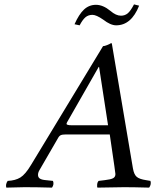

<svg xmlns="http://www.w3.org/2000/svg" viewBox="-20 -856 709 878"><path d="M307.1 -283.2H474.1L433.1 -549.8H431.2L286.1 -295.9Q284.2 -292 284.2 -290Q284.2 -283.2 307.1 -283.2ZM8.8 2Q4.4 -13.2 15.1 -28.8Q50.3 -30.3 73.2 -44.4Q96.2 -58.6 122.1 -102.1L451.2 -645Q457.5 -645 469.5 -649.7Q481.4 -654.3 486.8 -658.2H491.2L587.9 -85.9Q592.8 -57.6 605.5 -47.1Q618.2 -36.6 647.9 -32.2L668 -28.8Q672.9 -13.2 662.1 2Q591.8 0 547.9 0Q509.8 0 425.8 2Q423.3 -1 424.3 -12.2Q425.3 -23.4 431.2 -28.8L459 -32.2Q485.8 -35.2 496.8 -40.8Q507.8 -46.4 507.8 -60.1Q507.8 -64.9 502.9 -97.2L481.9 -241.2H282.2Q265.1 -241.2 257.8 -237.8Q250.5 -234.4 245.1 -224.1L161.1 -79.1Q153.8 -67.4 153.8 -56.2Q153.8 -44.9 162.4 -39.3Q170.9 -33.7 189.9 -32.2L222.2 -28.8Q228.5 -13.2 217.8 2Q147.5 0 92.8 0Q81.1 0 8.8 2ZM533.2 -784.2Q550.8 -784.2 564 -794.9Q577.1 -805.7 592.8 -835.9L616.2 -830.1Q580.6 -740.2 511.2 -740.2Q485.4 -740.2 452.1 -766.1Q420.4 -788.1 402.8 -788.1Q383.8 -788.1 370.6 -776.9Q357.4 -765.6 344.2 -740.2Q340.3 -741.2 320.8 -745.1Q340.8 -790.5 364 -812.3Q387.2 -834 418.9 -834Q451.2 -834 484.9 -806.2Q510.3 -784.2 533.2 -784.2Z"/></svg>

Font: Common Serif
Style: Italic
Weight: 400
Italic angle: -12°
Designer: Philipp H. Poll, Khaled Hosny
Foundry: Stefan Peev, Context Ltd.
Version: Version 1.026